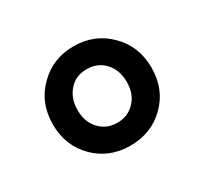

<svg xmlns="http://www.w3.org/2000/svg" viewBox="-80 -885 563 531"><g transform="rotate(-30 202.0 -619.5)"><path d="M91 -505Q45 -550 45 -619Q45 -688 91 -733Q136 -778 202 -778Q269 -778 314 -733Q360 -688 360 -619Q360 -550 314 -505Q269 -461 202 -461Q136 -461 91 -505ZM259 -558Q281 -581 281 -619Q281 -657 259 -681Q237 -705 202 -705Q167 -705 146 -681Q124 -657 124 -619Q124 -581 146 -558Q168 -534 202 -534Q237 -534 259 -558Z"/></g></svg>

Font: Noto Sans Tobesmart edit
Style: Bold
Weight: 700
Designer: Ryoko NISHIZUKA  (kana & ideographs); Paul D. Hunt (Latin, Greek & Cyrillic); Wenlong ZHANG  (bopomofo); Sandoll Communi
Foundry: Adobe Systems Incorporated
Version: Version 1.005 Oct 7, 2021